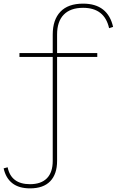

<svg xmlns="http://www.w3.org/2000/svg" viewBox="-80 -818 642 1056"><path d="M234 -628V-526H455V-505H234V67Q234 139.5 196.2 178.8Q158.5 218 85 218Q24.5 218 -11.8 190Q-48 162 -60 108L-38 102Q-19 195 85 195Q146 195 178 162.5Q210 130 210 67V-505H27V-526H210V-628Q210 -709 252.2 -753.5Q294.5 -798 377 -798Q445.5 -798 486.8 -765.5Q528 -733 542 -670L520 -663Q495 -775 377 -775Q307.5 -775 270.8 -737.5Q234 -700 234 -628Z"/></svg>

Font: Hepta Slab ExtraLight
Style: Regular
Weight: 200
Designer: Michael LaGattuta
Foundry: Michael LaGattuta
Version: Version 1.100